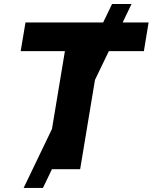

<svg xmlns="http://www.w3.org/2000/svg" viewBox="-20 -839 757 952"><path d="M97.2 92.8 535.6 -819.3H632.3L192.9 92.8ZM82.5 -585.4 106.4 -727.5H716.8L693.4 -585.4H474.6L377.4 0H204.6L301.8 -585.4Z"/></svg>

Font: Inter 17pt ExtraBold
Style: Italic
Weight: 800
Italic angle: -9.3988°
Version: Version 4.001;git-66647c0bb